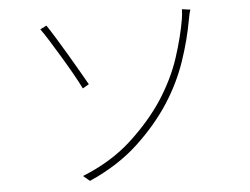

<svg xmlns="http://www.w3.org/2000/svg" viewBox="-51 -773 1102 847"><g transform="rotate(-5 500.0 -349.5)"><path d="M285 -14Q413 -65 502 -146.5Q591 -228 649 -316Q708 -407 737.5 -498Q767 -589 780 -666Q781 -671 782.5 -685.5Q784 -700 784 -709L821 -704Q817 -693 814.5 -680.5Q812 -668 811 -663Q795 -572 763 -478.5Q731 -385 676 -300Q617 -209 529 -127.5Q441 -46 314 10ZM182 -689Q197 -667 219.5 -630.5Q242 -594 266.5 -552.5Q291 -511 312 -474.5Q333 -438 346 -415L318 -399Q305 -426 283 -465Q261 -504 236 -545.5Q211 -587 189.5 -621.5Q168 -656 154 -675Z"/></g></svg>

Font: Noto Sans HK Thin
Style: Regular
Weight: 100
Designer: Ryoko NISHIZUKA 西塚涼子 (kana, bopomofo & ideographs); Paul D. Hunt (Latin, Greek & Cyrillic); Sandoll Communications 산돌커뮤니
Foundry: Adobe
Version: Version 2.004-H2;hotconv 1.0.118;makeotfexe 2.5.65603